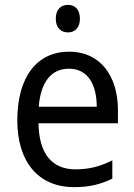

<svg xmlns="http://www.w3.org/2000/svg" viewBox="-20 -758 550 788"><path d="M259 -738C230 -738 209 -720 209 -681C209 -644 230 -625 259 -625C287 -625 308 -644 308 -681C308 -719 288 -738 259 -738ZM264 -546C132 -546 51 -443 51 -264C51 -94 137 10 284 10C347 10 392 -1 441 -25V-100C391 -75 347 -63 290 -63C193 -63 140 -127 138 -252H464V-306C464 -447 391 -546 264 -546ZM263 -476C342 -476 377 -409 377 -320H139C147 -421 190 -476 263 -476Z"/></svg>

Font: Noto Sans Ethiopic SemiCondensed
Style: Regular
Weight: 400
Width: 4
Designer: Monotype Design Team
Foundry: Monotype Imaging Inc.
Version: Version 2.102